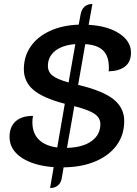

<svg xmlns="http://www.w3.org/2000/svg" viewBox="-20 -833 690 966"><path d="M527 -474Q532 -541 503.5 -574Q475 -607 409 -611L373 -406Q496 -377 550.5 -334Q605 -291 605 -224Q605 -155 567.5 -103Q530 -51 461 -21.5Q392 8 300 9L291 62Q287 87 271.5 100Q256 113 232 113L250 8Q147 0 87.5 -40.5Q28 -81 28 -144Q28 -195 58.5 -222.5Q89 -250 146 -250Q143 -234 143 -218Q143 -163 175 -131Q207 -99 268 -91L306 -311Q198 -339 149 -380Q100 -421 100 -485Q100 -549 134 -598.5Q168 -648 230.5 -677Q293 -706 376 -709L386 -763Q391 -787 406 -800Q421 -813 445 -813L426 -708Q521 -703 580 -664.5Q639 -626 639 -568Q639 -523 610.5 -499.5Q582 -476 527 -474ZM325 -418 359 -611Q294 -606 257.5 -577Q221 -548 221 -501Q221 -471 244.5 -452.5Q268 -434 325 -418ZM354 -299 317 -89Q396 -91 440.5 -123Q485 -155 485 -208Q485 -240 456 -260Q427 -280 354 -299Z"/></svg>

Font: K2D SemiBold
Style: Italic
Weight: 600
Italic angle: -10°
Designer: Katatrad Aksorn Co.,Ltd.
Foundry: Cadson Demak Co.,Ltd.
Version: Version 1.000; ttfautohint (v1.6)